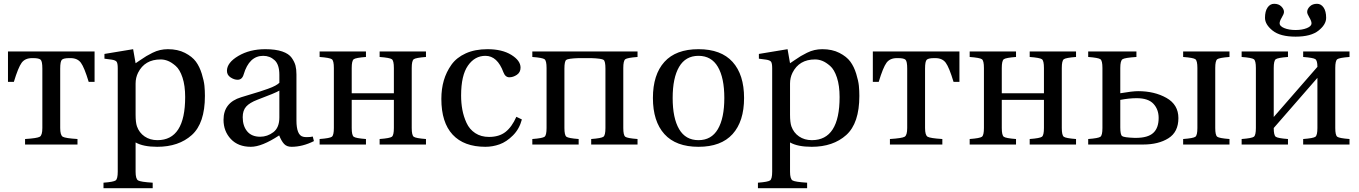

<svg xmlns="http://www.w3.org/2000/svg" viewBox="-20 -761 7158 1011"><path d="M22 -330V-490H478V-330H447Q424 -406 406 -430.5Q388 -455 351 -455H345Q315 -455 306 -446.5Q297 -438 297 -400V-87Q297 -49 310.5 -41Q324 -33 388 -29V0H112V-29Q176 -33 189.5 -41Q203 -49 203 -87V-400Q203 -438 194 -446.5Q185 -455 155 -455H149Q112 -455 94 -430.5Q76 -406 53 -330Z M694 -157Q694 -117 701 -96Q713 -62 741.5 -42.5Q770 -23 809 -23Q955 -23 955 -250Q955 -310 941 -352.5Q927 -395 905 -414Q883 -433 864 -440.5Q845 -448 826 -448Q742 -448 707 -378Q694 -352 694 -321ZM525 201Q578 197 589 189Q600 181 600 143V-402Q600 -428 594 -436Q588 -444 568 -447L530 -452V-477L681 -502L694 -428Q699 -431 718.5 -444.5Q738 -458 750.5 -465.5Q763 -473 783 -483Q803 -493 823 -497.5Q843 -502 864 -502Q916 -502 954 -482.5Q992 -463 1011.5 -436.5Q1031 -410 1042.5 -372.5Q1054 -335 1056.5 -309.5Q1059 -284 1059 -256Q1059 -112 990 -50Q921 12 808 12Q734 12 694 -11V143Q694 181 707 189Q720 197 784 201V230H525Z M1258 -144Q1258 -98 1281.5 -69.5Q1305 -41 1350 -41Q1388 -41 1419.5 -65Q1451 -89 1451 -143V-284Q1432 -272 1336 -236Q1294 -220 1276 -199.5Q1258 -179 1258 -144ZM1157 -130Q1157 -221 1250 -249Q1265 -254 1297.5 -263.5Q1330 -273 1348.5 -279Q1367 -285 1391 -293.5Q1415 -302 1429.5 -310Q1444 -318 1451 -325V-367Q1451 -421 1426 -444Q1401 -467 1366 -467Q1292 -467 1263 -369Q1255 -341 1231 -341Q1213 -341 1194 -353.5Q1175 -366 1175 -388Q1175 -431 1235 -466.5Q1295 -502 1377 -502Q1431 -502 1466 -490Q1501 -478 1516 -456.5Q1531 -435 1536 -415.5Q1541 -396 1541 -369V-127Q1541 -49 1576 -41Q1582 -39 1596 -39Q1615 -39 1627 -42L1633 -18Q1573 12 1515 12Q1490 12 1476 -3Q1462 -18 1450 -48Q1359 12 1301 12Q1234 12 1195.5 -29Q1157 -70 1157 -130Z M1663 0V-29Q1717 -33 1727.5 -41Q1738 -49 1738 -87V-403Q1738 -441 1727.5 -449Q1717 -457 1663 -461V-490H1907V-461Q1853 -457 1842.5 -449Q1832 -441 1832 -403V-270H2054V-403Q2054 -441 2043.5 -449Q2033 -457 1979 -461V-490H2223V-461Q2169 -457 2158.5 -449Q2148 -441 2148 -403V-87Q2148 -49 2158.5 -41Q2169 -33 2223 -29V0H1979V-29Q2033 -33 2043.5 -41Q2054 -49 2054 -87V-235H1832V-87Q1832 -49 1842.5 -41Q1853 -33 1907 -29V0Z M2304 -240Q2304 -293 2317 -337.5Q2330 -382 2357 -420Q2384 -458 2432.5 -480Q2481 -502 2547 -502Q2624 -502 2672.5 -472Q2721 -442 2721 -405Q2721 -380 2701.5 -367Q2682 -354 2662 -354Q2641 -354 2631 -380Q2599 -467 2536 -467Q2480 -467 2444 -415.5Q2408 -364 2408 -258Q2408 -219 2414.5 -183.5Q2421 -148 2436.5 -114Q2452 -80 2482.5 -60Q2513 -40 2555 -40Q2608 -40 2641.5 -66Q2675 -92 2699 -146L2728 -132Q2715 -82 2681 -48Q2647 -14 2610.5 -1Q2574 12 2536 12Q2423 12 2363.5 -52Q2304 -116 2304 -240Z M2783 0V-29Q2837 -33 2847.5 -41Q2858 -49 2858 -87V-403Q2858 -441 2847.5 -449Q2837 -457 2783 -461V-490H3337V-461Q3283 -457 3272.5 -449Q3262 -441 3262 -403V-87Q3262 -49 3272.5 -41Q3283 -33 3337 -29V0H3093V-29Q3147 -33 3157.5 -41Q3168 -49 3168 -87V-400Q3168 -438 3158.5 -445.5Q3149 -453 3093 -455H3027Q2971 -453 2961.5 -445.5Q2952 -438 2952 -400V-87Q2952 -49 2962.5 -41Q2973 -33 3027 -29V0Z M3556 -409Q3522 -351 3522 -245Q3522 -139 3556 -81Q3590 -23 3658 -23Q3726 -23 3760 -81Q3794 -139 3794 -245Q3794 -351 3760 -409Q3726 -467 3658 -467Q3590 -467 3556 -409ZM3478.5 -55Q3418 -122 3418 -245Q3418 -368 3478.5 -435Q3539 -502 3658 -502Q3777 -502 3837.5 -435Q3898 -368 3898 -245Q3898 -122 3837.5 -55Q3777 12 3658 12Q3539 12 3478.5 -55Z M4140 -157Q4140 -117 4147 -96Q4159 -62 4187.5 -42.5Q4216 -23 4255 -23Q4401 -23 4401 -250Q4401 -310 4387 -352.5Q4373 -395 4351 -414Q4329 -433 4310 -440.5Q4291 -448 4272 -448Q4188 -448 4153 -378Q4140 -352 4140 -321ZM3971 201Q4024 197 4035 189Q4046 181 4046 143V-402Q4046 -428 4040 -436Q4034 -444 4014 -447L3976 -452V-477L4127 -502L4140 -428Q4145 -431 4164.5 -444.5Q4184 -458 4196.5 -465.5Q4209 -473 4229 -483Q4249 -493 4269 -497.5Q4289 -502 4310 -502Q4362 -502 4400 -482.5Q4438 -463 4457.5 -436.5Q4477 -410 4488.5 -372.5Q4500 -335 4502.5 -309.5Q4505 -284 4505 -256Q4505 -112 4436 -50Q4367 12 4254 12Q4180 12 4140 -11V143Q4140 181 4153 189Q4166 197 4230 201V230H3971Z M4576 -330V-490H5032V-330H5001Q4978 -406 4960 -430.5Q4942 -455 4905 -455H4899Q4869 -455 4860 -446.5Q4851 -438 4851 -400V-87Q4851 -49 4864.5 -41Q4878 -33 4942 -29V0H4666V-29Q4730 -33 4743.5 -41Q4757 -49 4757 -87V-400Q4757 -438 4748 -446.5Q4739 -455 4709 -455H4703Q4666 -455 4648 -430.5Q4630 -406 4607 -330Z M5086 0V-29Q5140 -33 5150.5 -41Q5161 -49 5161 -87V-403Q5161 -441 5150.5 -449Q5140 -457 5086 -461V-490H5330V-461Q5276 -457 5265.5 -449Q5255 -441 5255 -403V-270H5477V-403Q5477 -441 5466.5 -449Q5456 -457 5402 -461V-490H5646V-461Q5592 -457 5581.5 -449Q5571 -441 5571 -403V-87Q5571 -49 5581.5 -41Q5592 -33 5646 -29V0H5402V-29Q5456 -33 5466.5 -41Q5477 -49 5477 -87V-235H5255V-87Q5255 -49 5265.5 -41Q5276 -33 5330 -29V0Z M5879 -90Q5879 -52 5888.5 -44.5Q5898 -37 5954 -35H5961Q6024 -35 6052.5 -61Q6081 -87 6081 -140Q6081 -185 6053.5 -214.5Q6026 -244 5965 -244Q5926 -244 5879 -235ZM5710 0V-29Q5764 -33 5774.5 -41Q5785 -49 5785 -87V-403Q5785 -441 5774.5 -449Q5764 -457 5710 -461V-490H5964V-461Q5902 -457 5890.5 -449Q5879 -441 5879 -403V-270Q5943 -281 5973 -281Q6059 -281 6122 -245.5Q6185 -210 6185 -139Q6185 -66 6132.5 -33Q6080 0 5999 0ZM6210 0V-29Q6264 -33 6274.5 -41Q6285 -49 6285 -87V-403Q6285 -441 6274.5 -449Q6264 -457 6210 -461V-490H6454V-461Q6400 -457 6389.5 -449Q6379 -441 6379 -403V-87Q6379 -49 6389.5 -41Q6400 -33 6454 -29V0Z M6518 0V-29Q6572 -33 6582.5 -41Q6593 -49 6593 -87V-403Q6593 -441 6582.5 -449Q6572 -457 6518 -461V-490H6762V-461Q6708 -457 6697.5 -449Q6687 -441 6687 -403V-145L6917 -409Q6917 -442 6906 -449.5Q6895 -457 6842 -461V-490H7086V-461Q7032 -457 7021.5 -449Q7011 -441 7011 -403V-87Q7011 -49 7021.5 -41Q7032 -33 7086 -29V0H6842V-29Q6896 -33 6906.5 -41Q6917 -49 6917 -87V-351L6687 -87Q6687 -49 6697.5 -41Q6708 -33 6762 -29V0ZM6689 -741Q6713 -741 6727 -727Q6741 -713 6741 -698Q6741 -688 6729.5 -669Q6718 -650 6718 -638Q6718 -623 6742.5 -613Q6767 -603 6802 -603Q6837 -603 6861.5 -613Q6886 -623 6886 -638Q6886 -650 6874.5 -669Q6863 -688 6863 -698Q6863 -713 6877 -727Q6891 -741 6915 -741Q6936 -741 6949.5 -721.5Q6963 -702 6963 -667Q6963 -632 6923 -600Q6883 -568 6802 -568Q6721 -568 6681 -600Q6641 -632 6641 -667Q6641 -702 6654.5 -721.5Q6668 -741 6689 -741Z"/></svg>

Font: Heuristica
Style: Regular
Weight: 400
Version: Version 1.0.1 ; ttfautohint (v1.4.1)